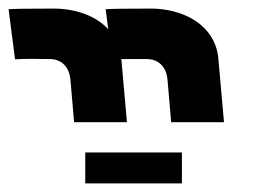

<svg xmlns="http://www.w3.org/2000/svg" viewBox="-26 -629 646 447"><path d="M324.5 -609Q235 -609 220 -607.5L226 -561Q204 -584.5 170.8 -596.8Q137.5 -609 98.5 -609Q9 -609 -6 -607.5L9 -491Q31 -492 45 -492L89.5 -491.5Q110 -491.5 123 -478.8Q136 -466 138 -443L146.5 -344.5H269.5L256.5 -491V-491.5Q253 -531.5 226 -561L235 -491L256.5 -491.5H277.5H315.5Q336 -491.5 349 -478.8Q362 -466 364 -443L372.5 -344.5H495.5L482.5 -491Q479.5 -528 457.5 -554.8Q435.5 -581.5 400.5 -595.2Q365.5 -609 324.5 -609ZM172.5 -274H397.5V-202H172.5Z"/></svg>

Font: JuliaMono Black
Style: Italic
Weight: 900
Italic angle: -9°
Monospace: yes
Designer: cormullion
Foundry: corm
Version: Version 0.057; ttfautohint (v1.8.4)